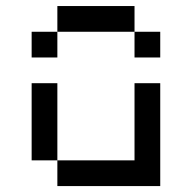

<svg xmlns="http://www.w3.org/2000/svg" viewBox="-20 -628 648 648"><path d="M434 -520.8H520.8V-434H434ZM173.6 -86.8H434V-347.2H520.8V0H173.6ZM173.6 -86.8H86.8V-347.2H173.6ZM173.6 -434H86.8V-520.8H173.6ZM434 -607.6V-520.8H173.6V-607.6Z"/></svg>

Font: 8-bit Operator+ 8
Style: Regular
Weight: 400
Designer: GrandChaos9000
Version: Version 1.3.0 - August 1, 2014